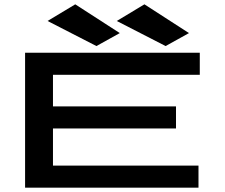

<svg xmlns="http://www.w3.org/2000/svg" viewBox="-20 -868 1040 888"><path d="M426 -655 534 -715 328 -848 200 -771ZM746 -655 854 -715 648 -848 520 -771ZM96 0H898V-102H225V-274H794V-376H225V-522H904V-624H96Z"/></svg>

Font: Inconsolata UltraExpanded
Style: Bold
Weight: 700
Width: 9
Monospace: yes
Designer: Raph Levien, Cyreal, Brenton Simpson
Foundry: Raph Levien, Cyreal, Google
Version: Version 3.100